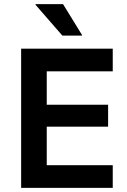

<svg xmlns="http://www.w3.org/2000/svg" viewBox="-20 -911 617 931"><path d="M526.7 0H82.5V-675H526.7V-565H206.7V-403.3H504.2V-296.7H206.7V-110H526.7ZM282.5 -738.3 152.5 -887.5V-890.8H285.8L377.5 -741.7V-738.3Z"/></svg>

Font: Funnel Sans Light SemiBold
Style: Regular
Weight: 600
Version: Version 1.000